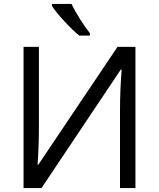

<svg xmlns="http://www.w3.org/2000/svg" viewBox="-20 -951 802 971"><path d="M99.1 -713.9H176.8V-316.9Q176.8 -207 169.9 -118.2H173.8L574.2 -713.9H665V0H586.9V-393.1Q586.9 -491.2 595.2 -599.1H590.8L189.9 0H99.1ZM434.6 -771H380.9Q349.1 -796.4 305.7 -843.3Q262.2 -890.1 242.7 -920.9V-931.2H341.8Q357.4 -897.5 385.3 -853.5Q413.1 -809.6 434.6 -783.2Z"/></svg>

Font: OpenSans
Style: Regular
Weight: 400
Foundry: Ascender Corporation
Version: Version 1.10